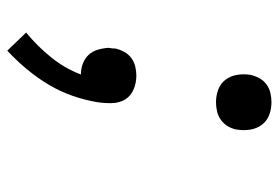

<svg xmlns="http://www.w3.org/2000/svg" viewBox="-142 -426 783 540"><g transform="rotate(90 250.0 -156.5)"><path d="M268 -372Q249 -372 232 -378.5Q215 -385 204.5 -399Q194 -413 191 -431.5Q188 -450 191 -469Q194 -482 200.5 -494Q207 -506 218 -514Q229 -522 242 -525Q255 -528 268 -528Q287 -528 304 -521.5Q321 -515 331.5 -501Q342 -487 345 -468.5Q348 -450 345 -431Q343 -418 336 -406Q329 -394 318 -386Q307 -378 294 -375Q281 -372 268 -372ZM123 215 72 162Q110 131 141.5 92Q173 53 190 8Q174 8 159.5 2.5Q145 -3 135 -13.5Q125 -24 120.5 -39Q116 -54 115 -70Q116 -75 116.5 -79.5Q117 -84 117 -89Q120 -102 126.5 -114Q133 -126 144 -134Q155 -142 168 -145Q181 -148 193 -148Q214 -148 232.5 -140Q251 -132 260.5 -116Q270 -100 270.5 -79.5Q271 -59 268 -39Q262 -3 250 31.5Q238 66 219 98Q200 130 175.5 159.5Q151 189 123 215Z"/></g></svg>

Font: Iosevka SS18
Style: Italic
Weight: 400
Italic angle: -9°
Monospace: yes
Designer: Belleve Invis
Foundry: Belleve Invis
Version: Version 25.1.1; ttfautohint (v1.8.4)